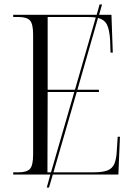

<svg xmlns="http://www.w3.org/2000/svg" viewBox="-20 -780 598 858"><path d="M39 0V-10H63Q100 -10 114 -25.5Q128 -41 128 -90V-625Q128 -673 114 -688.5Q100 -704 63 -704H39V-714H412L425 -760H436L423 -714H478L484 -545H474L472 -602Q469 -648 458 -670Q447 -692 418 -700L326 -379H422V-369H323L219 -10H399Q439 -10 460.5 -18.5Q482 -27 491 -48Q500 -69 502 -107L506 -169H516L509 0H216L199 58H189L205 0ZM193 -379H315L408 -702Q393 -704 370 -704H193ZM192 -10H208L312 -369H193Z"/></svg>

Font: Noto Serif Display SemiCondensed Light
Style: Regular
Weight: 300
Width: 4
Designer: Monotype Design Team
Foundry: Monotype Imaging Inc.
Version: Version 2.009